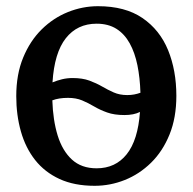

<svg xmlns="http://www.w3.org/2000/svg" viewBox="-20 -589 622 620"><path d="M285.5 11Q220 11 172.2 -11Q124.5 -33 93.5 -72.2Q62.5 -111.5 47.5 -164.5Q32.5 -217.5 32.5 -278.5Q32.5 -349 54.8 -403Q77 -457 114.5 -494Q152 -531 199.2 -550Q246.5 -569 296.5 -569Q384 -569 440 -530.8Q496 -492.5 522.8 -427Q549.5 -361.5 549.5 -279.5Q549.5 -209 527.5 -154.8Q505.5 -100.5 467.8 -63.5Q430 -26.5 383 -7.8Q336 11 285.5 11ZM292 -45.5Q353 -45.5 389.2 -91Q425.5 -136.5 432 -227.5Q422 -222.5 409.5 -220Q397 -217.5 382 -217.5Q349 -217.5 326 -225.8Q303 -234 284 -245.2Q265 -256.5 245.2 -264.8Q225.5 -273 199.5 -273Q185 -273 172.2 -271Q159.5 -269 149 -265Q151 -201 166.2 -151.5Q181.5 -102 212.2 -73.8Q243 -45.5 292 -45.5ZM391 -282Q403 -282 413.5 -284Q424 -286 433.5 -289.5Q432 -337.5 423.8 -378.2Q415.5 -419 398.8 -449.2Q382 -479.5 355.8 -496Q329.5 -512.5 292 -512.5Q229.5 -512.5 192.5 -465.5Q155.5 -418.5 149.5 -323Q164 -329 180.2 -333Q196.5 -337 214.5 -337Q246 -337 268.5 -328.8Q291 -320.5 309.5 -309.8Q328 -299 347.2 -290.5Q366.5 -282 391 -282Z"/></svg>

Font: Merriweather 20pt
Style: Regular
Weight: 400
Version: Version 2.100